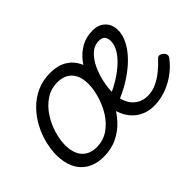

<svg xmlns="http://www.w3.org/2000/svg" viewBox="-89 -780 1061 1061"><g transform="rotate(-45 441.0 -250.0)"><path d="M235 19Q176 19 135.5 -5.5Q95 -30 75 -73.5Q55 -117 55 -172Q55 -215 66.5 -262.5Q78 -310 102 -355.5Q126 -401 162 -438Q198 -475 245.5 -497Q293 -519 353 -519Q409 -519 448.5 -496Q488 -473 508 -431.5Q528 -390 528 -335Q528 -295 517 -247Q506 -199 483 -152Q460 -105 425 -66.5Q390 -28 342.5 -4.5Q295 19 235 19ZM243 -46Q296 -46 336.5 -74Q377 -102 404 -145.5Q431 -189 445 -237.5Q459 -286 459 -327Q459 -368 445.5 -396Q432 -424 406.5 -439Q381 -454 345 -454Q292 -454 251.5 -426.5Q211 -399 183.5 -356Q156 -313 142 -265.5Q128 -218 128 -177Q128 -136 141.5 -106.5Q155 -77 181 -61.5Q207 -46 243 -46ZM630 17Q594 17 564.5 5.5Q535 -6 513 -26Q491 -46 476.5 -73.5Q462 -101 455 -133Q448 -165 448 -199Q448 -236 456.5 -279Q465 -322 483 -364.5Q501 -407 529 -442Q557 -477 595.5 -498Q634 -519 684 -519Q714 -519 736 -507.5Q758 -496 771.5 -474Q785 -452 785 -420Q785 -386 768.5 -351Q752 -316 723 -283Q694 -250 655.5 -221Q617 -192 572.5 -168.5Q528 -145 481 -130L472 -184Q508 -197 543 -215.5Q578 -234 608.5 -256Q639 -278 663 -303Q687 -328 700.5 -354Q714 -380 714 -406Q714 -429 703 -441.5Q692 -454 668 -454Q631 -454 603 -428Q575 -402 556.5 -362.5Q538 -323 528.5 -279.5Q519 -236 519 -200Q519 -169 526.5 -141.5Q534 -114 549.5 -93Q565 -72 588.5 -59.5Q612 -47 645 -47Q681 -47 714.5 -63Q748 -79 777 -103Q806 -127 828 -151Q838 -163 850 -160.5Q862 -158 871 -149Q880 -140 881.5 -130Q883 -120 873 -108Q841 -67 801 -39.5Q761 -12 718 2.5Q675 17 630 17Z"/></g></svg>

Font: Playwrite US Trad Light
Style: Regular
Weight: 300
Designer: Veronika Burian, José Scaglione
Foundry: TypeTogether
Version: Version 1.003